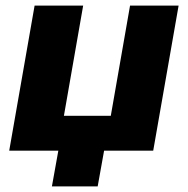

<svg xmlns="http://www.w3.org/2000/svg" viewBox="-20 -540 673 688"><path d="M104 -520 13 0H189L166 128H330L353 0H529L620 -520H446L377 -125H209L278 -520Z"/></svg>

Font: Fixel Display ExtraBold
Style: Italic
Weight: 800
Italic angle: -10°
Designer: AlfaBravo + MacPaw
Foundry: Kyrylo Tkachov, Marchela Mozhyna, Serhii Makarenko, Maria Weinstein, Zakhar Kryvoshyya
Version: Version 1.210;Glyphs 3.2 (3217)